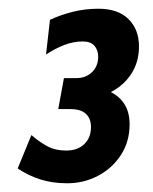

<svg xmlns="http://www.w3.org/2000/svg" viewBox="-20 -796 351 440"><path d="M134 -376Q99.5 -376 71.2 -385.2Q43 -394.5 20.5 -410L52 -486.5Q68.5 -472 87.2 -461.5Q106 -451 131.5 -451Q158 -451 173.2 -465.8Q188.5 -480.5 188.5 -505Q188.5 -524 177 -535Q165.5 -546 141 -546H113.5L126.5 -617H155Q177 -617 191 -630.8Q205 -644.5 205 -666Q205 -681 196.5 -691Q188 -701 169.5 -701Q148.5 -701 127.5 -693Q106.5 -685 85.5 -671L94.5 -750.5Q117.5 -761.5 146.2 -768.8Q175 -776 205.5 -776Q250.5 -776 274.5 -752.2Q298.5 -728.5 298.5 -689.5Q298.5 -654 281 -627Q263.5 -600 234 -585Q254 -575 265.5 -556.8Q277 -538.5 277 -511Q277 -471.5 257.2 -441Q237.5 -410.5 204.8 -393.2Q172 -376 134 -376Z"/></svg>

Font: Cabin Condensed SemiBold
Style: Italic
Weight: 600
Width: 3
Italic angle: -10°
Designer: Pablo Impallari
Foundry: Pablo Impallari. http://www.impallari.com Igino Marini. http://www.ikern.com
Version: Version 3.001; ttfautohint (v1.8.3)